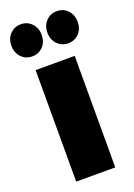

<svg xmlns="http://www.w3.org/2000/svg" viewBox="-151 -820 614 877"><g transform="rotate(-20 156.0 -381.0)"><path d="M61 -542H251V0H61ZM-5 -684Q-5 -718 16 -740Q37 -762 69 -762Q100 -762 121 -740Q142 -718 142 -684Q142 -649 121 -627.5Q100 -606 69 -606Q37 -606 16 -628Q-5 -650 -5 -684ZM170 -684Q170 -718 191 -740Q212 -762 244 -762Q275 -762 296 -740Q317 -718 317 -684Q317 -649 296 -627.5Q275 -606 244 -606Q212 -606 191 -628Q170 -650 170 -684Z"/></g></svg>

Font: Montserrat Alternates ExtraBold
Style: Regular
Weight: 800
Designer: Julieta Ulanovsky
Foundry: Julieta Ulanovsky
Version: Version 7.200